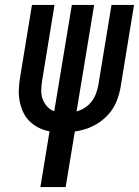

<svg xmlns="http://www.w3.org/2000/svg" viewBox="-20 -755 561 775"><path d="M143 0 180 -225Q157 -229 136 -239.5Q115 -250 99 -266Q83 -282 73.5 -302.5Q64 -323 59.5 -346Q55 -369 56 -393.5Q57 -418 61 -442L109 -735H200L150 -429Q147 -410 146.5 -391Q146 -372 152 -355.5Q158 -339 170 -325.5Q182 -312 199 -306L270 -735H360L289 -305Q307 -310 323 -320.5Q339 -331 350 -345.5Q361 -360 367.5 -377.5Q374 -395 377 -412L430 -735H521L466 -399Q462 -378 454.5 -356.5Q447 -335 434.5 -315.5Q422 -296 404.5 -280Q387 -264 367 -252.5Q347 -241 325 -234Q303 -227 282 -224L245 0Z"/></svg>

Font: Iosevka Semibold Oblique
Style: Regular
Weight: 600
Italic angle: -9°
Monospace: yes
Designer: Belleve Invis
Foundry: Belleve Invis
Version: Version 32.5.0; ttfautohint (v1.8.4)